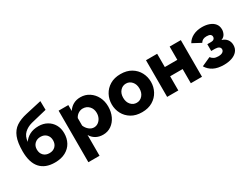

<svg xmlns="http://www.w3.org/2000/svg" viewBox="-65 -1454 3130 2381"><g transform="rotate(-30 1500.0 -264.0)"><path d="M324 10Q187 10 115.5 -70.5Q44 -151 44 -311Q44 -436 74 -512Q104 -588 165.5 -629Q227 -670 320 -690L546 -741L548 -615L321 -560Q254 -542 209.5 -500Q165 -458 158 -381Q189 -428 241.5 -456Q294 -484 370 -484Q438 -484 491 -454Q544 -424 574 -371.5Q604 -319 604 -250Q604 -175 572 -116.5Q540 -58 477.5 -24Q415 10 324 10ZM324 -125Q376 -125 408 -157Q440 -189 440 -242Q440 -292 408.5 -324.5Q377 -357 324 -357Q274 -357 241 -325.5Q208 -294 208 -242Q208 -189 239.5 -157Q271 -125 324 -125Z M1015 10Q956 10 911.5 -15.5Q867 -41 843 -85V213H683V-525H822V-440Q851 -485 895 -510Q939 -535 998 -535Q1068 -535 1123.5 -498.5Q1179 -462 1210.5 -401Q1242 -340 1242 -264Q1242 -186 1213 -124Q1184 -62 1132.5 -26Q1081 10 1015 10ZM961 -125Q995 -125 1022 -144.5Q1049 -164 1064 -195.5Q1079 -227 1079 -265Q1079 -323 1043.5 -361Q1008 -399 953 -399Q920 -399 889.5 -379.5Q859 -360 843 -327V-219Q859 -179 891.5 -152Q924 -125 961 -125Z M1573 10Q1483 10 1420.5 -28Q1358 -66 1325 -128Q1292 -190 1292 -262Q1292 -335 1325 -397Q1358 -459 1421 -497Q1484 -535 1573 -535Q1662 -535 1725 -497Q1788 -459 1821 -397Q1854 -335 1854 -262Q1854 -190 1821 -128Q1788 -66 1725 -28Q1662 10 1573 10ZM1456 -262Q1456 -201 1489.5 -163Q1523 -125 1573 -125Q1622 -125 1655.5 -163Q1689 -201 1689 -262Q1689 -323 1655.5 -361Q1622 -399 1573 -399Q1523 -399 1489.5 -361Q1456 -323 1456 -262Z M1934 0V-525H2094V-335H2273V-525H2433V0H2273V-203H2094V0Z M2746 9Q2656 9 2597.5 -21.5Q2539 -52 2507 -107L2635 -165Q2651 -143 2675 -130.5Q2699 -118 2737 -118Q2778 -118 2799 -133Q2820 -148 2820 -171Q2820 -193 2802 -206Q2784 -219 2747 -220H2692V-317H2748Q2773 -317 2787 -329.5Q2801 -342 2801 -362Q2801 -383 2784.5 -395Q2768 -407 2732 -407Q2700 -407 2679.5 -396Q2659 -385 2646 -363L2526 -427Q2555 -478 2610.5 -506Q2666 -534 2740 -534Q2797 -534 2843 -517Q2889 -500 2915.5 -467Q2942 -434 2942 -385Q2942 -352 2925.5 -320Q2909 -288 2870 -274Q2919 -259 2943.5 -225.5Q2968 -192 2968 -146Q2968 -96 2939 -61Q2910 -26 2859.5 -8.5Q2809 9 2746 9Z"/></g></svg>

Font: Raleway ExtraBold
Style: Regular
Weight: 800
Designer: Matt McInerney, Pablo Impallari, Rodrigo Fuenzalida
Foundry: Matt McInerney, Pablo Impallari, Rodrigo Fuenzalida
Version: Version 4.026